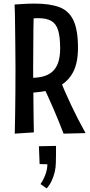

<svg xmlns="http://www.w3.org/2000/svg" viewBox="-20 -736 498 1066"><path d="M131 -221 128 -304Q174 -302 208.5 -309Q243 -316 266.5 -334.5Q290 -353 302 -386Q314 -419 314 -467Q314 -532 302.5 -568.5Q291 -605 264.5 -620Q238 -635 193 -635Q174 -635 150 -633Q126 -631 99 -627L61 -711Q81 -712 100.5 -713.5Q120 -715 138.5 -715.5Q157 -716 173 -716Q256 -716 309 -696.5Q362 -677 387.5 -623.5Q413 -570 413 -470Q413 -377 378.5 -322.5Q344 -268 280 -244.5Q216 -221 131 -221ZM62 6Q63 -36 64 -96.5Q65 -157 65.5 -225Q66 -293 66 -355Q66 -418 65 -485Q64 -552 63.5 -611.5Q63 -671 61 -711L169 -703Q168 -678 167 -645Q166 -612 165.5 -574.5Q165 -537 165 -499Q165 -461 164.5 -424.5Q164 -388 164 -357Q164 -326 164.5 -281.5Q165 -237 165.5 -187Q166 -137 166.5 -89Q167 -41 168 -1ZM333 6Q307 -62 277.5 -130.5Q248 -199 213 -272L309 -303Q339 -229 374.5 -153.5Q410 -78 455 3ZM239 310 205 286Q222 261 232.5 232Q243 203 243 176L200 175L196 76L291 74Q291 98 291 121.5Q291 145 290 169Q290 192 284 218Q278 244 266.5 268.5Q255 293 239 310Z"/></svg>

Font: Truculenta SemiBold
Style: Regular
Weight: 600
Version: Version 1.002